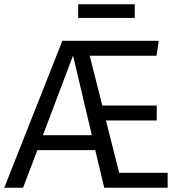

<svg xmlns="http://www.w3.org/2000/svg" viewBox="-29 -879 857 899"><path d="M602 -859V-795H337V-859ZM529 -70H756V0H459L417 -176H146L79 0H-9L263 -688H714L704 -618H391L450 -385H705V-315H467ZM172 -246H401L313 -619Z"/></svg>

Font: FiraGO Book
Style: Regular
Weight: 350
Designer: bBox Type
Foundry: bBox Type GmbH
Version: Version 1.001;PS 001.001;hotconv 1.0.88;makeotf.lib2.5.64775